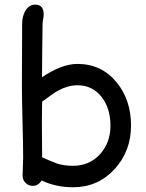

<svg xmlns="http://www.w3.org/2000/svg" viewBox="-20 -789 633 830"><path d="M295.9 20.5Q221.2 20.5 160.2 -8.8Q144.5 14.6 122.1 14.6Q103.5 14.6 90.6 1.7Q77.6 -11.2 77.6 -30.8Q77.6 -43.5 78.9 -68.4Q80.1 -93.3 80.1 -106Q80.1 -157.7 77.4 -261Q74.7 -364.3 74.7 -416Q74.7 -451.7 75.2 -551Q75.7 -650.4 75.7 -686.5Q75.7 -715.8 87.9 -739.3Q104 -769 132.3 -769Q168.9 -769 168.9 -726.6Q168.9 -719.7 166.5 -706.5Q164.1 -693.4 164.1 -686.5L162.6 -579.6L161.6 -455.1Q204.1 -483.9 242.4 -498.3Q280.8 -512.7 314.5 -512.7Q419.4 -512.7 484.9 -432.1Q546.4 -356.4 546.4 -246.1Q546.4 -134.8 474.6 -57.1Q402.8 20.5 295.9 20.5ZM314.5 -420.4Q274.4 -420.4 232.4 -397.9Q211.9 -386.7 162.1 -349.6L161.1 -265.1L161.6 -189L162.1 -108.9Q185.5 -98.1 228 -81.5Q258.3 -72.3 295.9 -72.3Q366.7 -72.3 412.1 -122.1Q457.5 -171.9 457.5 -246.1Q457.5 -318.8 420.9 -367.7Q381.3 -420.4 314.5 -420.4Z"/></svg>

Font: TUNJUNG BIRU
Style: Regular
Weight: 400
Designer: R.S. Wihananto
Foundry: R.S. Wihananto
Version: Version 2.0.1